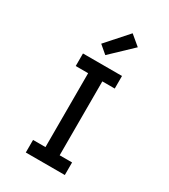

<svg xmlns="http://www.w3.org/2000/svg" viewBox="-220 -1021 990 1125"><g transform="rotate(30 275.0 -459.0)"><path d="M143 0V-85H227V-585H143V-670H407V-585H323V-85H407V0ZM261 -727 207 -773 336 -918 403 -862Z"/></g></svg>

Font: Lode Dark Term
Style: Bold
Weight: 700
Monospace: yes
Designer: Belleve Invis
Foundry: Belleve Invis
Version: Version 29.2.0